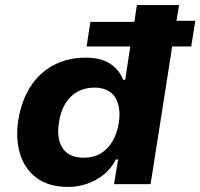

<svg xmlns="http://www.w3.org/2000/svg" viewBox="-20 -725 789 756"><path d="M249 11Q171 11 123.5 -25Q76 -61 58.5 -120.5Q41 -180 52 -252Q64 -327 99 -382.5Q134 -438 190 -468Q246 -498 318 -498Q377 -498 413 -474.5Q449 -451 465 -411H473L493 -542H321L336 -639H509L519 -705H685L675 -643H749L733 -542H658L573 0H429L445 -97H436Q418 -61 388.5 -37.5Q359 -14 323 -1.5Q287 11 249 11ZM309 -104Q348 -104 376 -120.5Q404 -137 422.5 -168Q441 -199 448 -242Q457 -306 432.5 -343Q408 -380 351 -380Q314 -380 284.5 -363.5Q255 -347 236.5 -316Q218 -285 212 -242Q202 -178 227 -141Q252 -104 309 -104Z"/></svg>

Font: Nunito Sans 6pt ExtraBold
Style: Italic
Weight: 800
Italic angle: -9°
Version: Version 3.101;gftools[0.9.27]